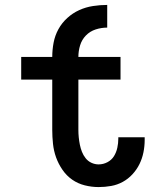

<svg xmlns="http://www.w3.org/2000/svg" viewBox="-20 -751 640 779"><path d="M380 8Q352 8 324 1Q296 -6 273 -22Q250 -38 233.5 -62Q217 -86 207.5 -112.5Q198 -139 195 -167.5Q192 -196 192 -224V-428H66V-520H192Q192 -549 197.5 -578Q203 -607 217 -632.5Q231 -658 253 -678Q275 -698 301.5 -710Q328 -722 357 -726.5Q386 -731 415 -731V-639Q391 -639 368 -631.5Q345 -624 328.5 -607Q312 -590 305 -567Q298 -544 298 -520H469V-428H298V-224Q298 -209 299.5 -194Q301 -179 304 -164Q307 -149 312.5 -135Q318 -121 327.5 -109Q337 -97 351 -90.5Q365 -84 380 -84Q399 -84 416 -93Q433 -102 442.5 -117.5Q452 -133 456 -151.5Q460 -170 460 -188Q460 -190 460 -191Q460 -192 460 -194H567Q567 -191 567 -188.5Q567 -186 567 -183Q567 -158 562 -133Q557 -108 546 -85.5Q535 -63 517.5 -44Q500 -25 478 -13Q456 -1 431 3.5Q406 8 380 8Z"/></svg>

Font: Zed Mono Semibold Extended
Style: Regular
Weight: 600
Width: 7
Monospace: yes
Designer: Belleve Invis
Foundry: Belleve Invis
Version: Version 1.0.0; ttfautohint (v1.8.4)